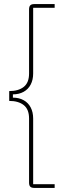

<svg xmlns="http://www.w3.org/2000/svg" viewBox="-20 -780 355 938"><path d="M247 138H147Q134 138 128 132Q122 126 122 112V-201Q122 -246 96 -266.5Q70 -287 25 -287V-335Q70 -335 96 -355.5Q122 -376 122 -421V-734Q122 -748 128 -754Q134 -760 147 -760H247V-742H142V-421Q142 -390 130 -367Q118 -344 95.5 -331.5Q73 -319 43 -319V-303Q73 -303 95.5 -290.5Q118 -278 130 -255Q142 -232 142 -201V120H247Z"/></svg>

Font: IBM Plex Sans Thin
Style: Regular
Weight: 250
Designer: Mike Abbink, Paul van der Laan, Pieter van Rosmalen
Foundry: Bold Monday
Version: Version 3.201